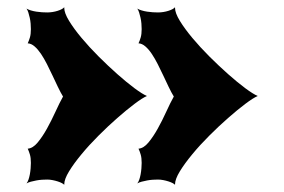

<svg xmlns="http://www.w3.org/2000/svg" viewBox="-20 -601 790 534"><path d="M361.8 -90.8Q364.7 -94.2 367.2 -101.1Q369.6 -107.9 371.1 -116Q372.6 -124 373.3 -132.6Q374 -141.1 374 -147.9Q374 -162.1 371.3 -171.1Q368.7 -180.2 365.2 -187.5Q379.4 -188.5 392.8 -204.6Q406.2 -220.7 418.7 -243.2Q431.2 -265.6 442.4 -290.3Q453.6 -314.9 463.4 -332.5Q456.5 -343.8 449.2 -359.1Q441.9 -374.5 434.3 -390.6Q426.8 -406.7 418.7 -422.6Q410.6 -438.5 402.1 -451.2Q393.6 -463.9 384.3 -471.9Q375 -480 365.2 -480.5Q368.7 -487.8 371.3 -496.8Q374 -505.9 374 -520Q374 -527.3 373.3 -535.6Q372.6 -543.9 370.8 -551.8Q369.1 -559.6 366.9 -566.4Q364.7 -573.2 361.8 -577.1Q366.7 -574.2 374 -572Q381.3 -569.8 389.2 -568.6Q397 -567.4 404.8 -566.9Q412.6 -566.4 419.4 -566.4Q426.8 -566.4 434.3 -567.6Q441.9 -568.8 448.7 -571Q455.6 -573.2 460.4 -575.9Q465.3 -578.6 466.8 -581.1V-579.1Q466.8 -564.9 480.2 -543Q493.7 -521 514.9 -495.6Q536.1 -470.2 562.5 -443.8Q588.9 -417.5 614.5 -394.8Q640.1 -372.1 662.1 -355.7Q684.1 -339.4 696.8 -334Q684.1 -328.6 662.1 -312Q640.1 -295.4 614.5 -272.9Q588.9 -250.5 562.5 -224.1Q536.1 -197.8 514.9 -172.1Q493.7 -146.5 480.2 -124.5Q466.8 -102.5 466.8 -88.4V-86.9Q465.3 -88.9 460.4 -91.6Q455.6 -94.2 448.7 -96.4Q441.9 -98.6 434.1 -100.1Q426.3 -101.6 419.4 -101.6Q413.1 -101.6 405 -101.1Q397 -100.6 389.2 -99.1Q381.3 -97.7 374 -95.7Q366.7 -93.8 361.8 -90.8ZM53.7 -90.8Q56.6 -94.2 59.1 -101.1Q61.5 -107.9 63 -116Q64.5 -124 65.2 -132.6Q65.9 -141.1 65.9 -147.9Q65.9 -162.1 63.2 -171.1Q60.5 -180.2 57.1 -187.5Q71.3 -188.5 84.7 -204.6Q98.1 -220.7 110.6 -243.2Q123 -265.6 134.3 -290.3Q145.5 -314.9 155.3 -332.5Q148.4 -343.8 141.1 -359.1Q133.8 -374.5 126.2 -390.6Q118.7 -406.7 110.6 -422.6Q102.5 -438.5 94 -451.2Q85.4 -463.9 76.2 -471.9Q66.9 -480 57.1 -480.5Q60.5 -487.8 63.2 -496.8Q65.9 -505.9 65.9 -520Q65.9 -527.3 65.2 -535.6Q64.5 -543.9 62.7 -551.8Q61 -559.6 58.8 -566.4Q56.6 -573.2 53.7 -577.1Q58.6 -574.2 65.9 -572Q73.2 -569.8 81.1 -568.6Q88.9 -567.4 96.7 -566.9Q104.5 -566.4 111.3 -566.4Q118.7 -566.4 126.2 -567.6Q133.8 -568.8 140.6 -571Q147.5 -573.2 152.3 -575.9Q157.2 -578.6 158.7 -581.1V-579.1Q158.7 -564.9 172.1 -543Q185.5 -521 206.8 -495.6Q228 -470.2 254.4 -443.8Q280.8 -417.5 306.4 -394.8Q332 -372.1 354 -355.7Q376 -339.4 388.7 -334Q376 -328.6 354 -312Q332 -295.4 306.4 -272.9Q280.8 -250.5 254.4 -224.1Q228 -197.8 206.8 -172.1Q185.5 -146.5 172.1 -124.5Q158.7 -102.5 158.7 -88.4V-86.9Q157.2 -88.9 152.3 -91.6Q147.5 -94.2 140.6 -96.4Q133.8 -98.6 126 -100.1Q118.2 -101.6 111.3 -101.6Q105 -101.6 96.9 -101.1Q88.9 -100.6 81.1 -99.1Q73.2 -97.7 65.9 -95.7Q58.6 -93.8 53.7 -90.8Z"/></svg>

Font: Arbutus
Style: Regular
Weight: 400
Designer: Karolina Lach
Foundry: Sorkin Type Co.
Version: Version 1.003